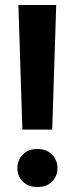

<svg xmlns="http://www.w3.org/2000/svg" viewBox="-20 -744 299 772"><path d="M54 -724H206L190 -223H70ZM131 -145Q166 -145 188.5 -123Q211 -101 211 -68Q211 -35 189 -13.5Q167 8 131 8Q94 8 72 -13.5Q50 -35 50 -68Q50 -101 72 -123Q94 -145 131 -145Z"/></svg>

Font: Freesentation 8 ExtraBold
Style: Regular
Weight: 800
Designer: glyphs from Roboto by Christian Robertson / Hangul glyphs from Noto Sans CJK(Source Han Sans) by Jang Soo-young and Kang
Foundry: PT&
Version: Version 2.001